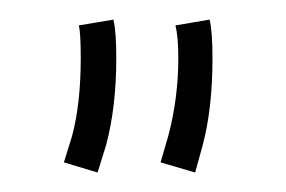

<svg xmlns="http://www.w3.org/2000/svg" viewBox="-20 -704 290 195"><path d="M150.9 -565.9Q161.1 -604.5 161.1 -645Q161.1 -666.5 158.2 -678.2L192.9 -684.1Q195.8 -671.9 195.8 -645Q195.8 -594.2 186 -557.1L178.2 -528.8L143.1 -539.1ZM53.2 -565.9Q62 -598.6 62 -645Q62 -670.4 60.1 -678.2L95.2 -684.1Q98.1 -671.9 98.1 -645Q98.1 -595.7 87.9 -557.1L79.1 -528.8L44.9 -539.1Z"/></svg>

Font: RawengulkPcs
Style: Regular
Weight: 400
Version: Version 0.92